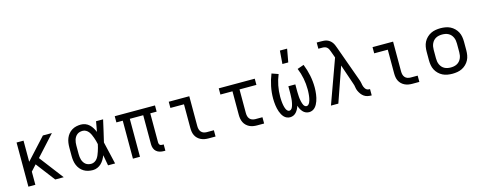

<svg xmlns="http://www.w3.org/2000/svg" viewBox="-31 -1465 5462 2184"><g transform="rotate(-15 2700.0 -373.5)"><path d="M423 0 252 -224 189 -155V0H107V-520H189V-271L417 -520H523L307 -283L523 0Z M866 8Q838 8 811 2Q784 -4 760 -18.5Q736 -33 718.5 -54.5Q701 -76 690.5 -101.5Q680 -127 676 -154.5Q672 -182 672 -210V-310Q672 -338 676 -365.5Q680 -393 690.5 -418.5Q701 -444 718.5 -465.5Q736 -487 760 -501.5Q784 -516 811 -522Q838 -528 866 -528Q893 -528 918.5 -518Q944 -508 963.5 -489.5Q983 -471 997 -448Q1011 -425 1021 -400Q1027 -430 1032.5 -460Q1038 -490 1043 -520H1126Q1111 -456 1097 -391.5Q1083 -327 1067 -263Q1083 -198 1097.5 -132Q1112 -66 1128 0H1045Q1039 -31 1033.5 -62Q1028 -93 1022 -125Q1012 -99 998 -75.5Q984 -52 964.5 -33Q945 -14 919 -3Q893 8 866 8ZM866 -66Q887 -66 906 -77Q925 -88 937.5 -105Q950 -122 958 -141.5Q966 -161 973 -181.5Q980 -202 985.5 -222.5Q991 -243 995 -263Q991 -283 985.5 -303Q980 -323 973 -342.5Q966 -362 957.5 -381Q949 -400 936.5 -416.5Q924 -433 905.5 -443.5Q887 -454 866 -454Q849 -454 832 -449.5Q815 -445 801.5 -434.5Q788 -424 778.5 -409Q769 -394 764 -378Q759 -362 757 -344.5Q755 -327 755 -310V-210Q755 -193 757 -175.5Q759 -158 764 -142Q769 -126 778.5 -111Q788 -96 801.5 -85.5Q815 -75 832 -70.5Q849 -66 866 -66Z M1718 8H1701Q1677 8 1654 2Q1631 -4 1613 -19.5Q1595 -35 1587 -58Q1579 -81 1579 -104V-447H1421V0H1338V-447H1263V-520H1737V-447H1662V-104Q1662 -97 1664.5 -89Q1667 -81 1672.5 -75.5Q1678 -70 1685.5 -68Q1693 -66 1701 -66H1718Z M2311 0H2227Q2205 0 2182.5 -4Q2160 -8 2139.5 -18Q2119 -28 2102.5 -44Q2086 -60 2076 -80.5Q2066 -101 2062.5 -123.5Q2059 -146 2059 -169V-447H1899V-520H2141V-169Q2141 -150 2145.5 -132Q2150 -114 2162 -100Q2174 -86 2191.5 -80Q2209 -74 2227 -74H2311Z M2883 0H2799Q2777 0 2754 -4Q2731 -8 2711 -18Q2691 -28 2674.5 -44Q2658 -60 2648 -80.5Q2638 -101 2634 -123.5Q2630 -146 2630 -169V-447H2488V-520H2912V-447H2713V-169Q2713 -150 2717.5 -132Q2722 -114 2734 -100Q2746 -86 2763.5 -80Q2781 -74 2799 -74H2883Z M3188 8Q3168 8 3149.5 0Q3131 -8 3117.5 -22.5Q3104 -37 3094.5 -54.5Q3085 -72 3078.5 -90.5Q3072 -109 3067.5 -128.5Q3063 -148 3060.5 -167.5Q3058 -187 3056.5 -207Q3055 -227 3055 -247Q3055 -319 3069.5 -390Q3084 -461 3111 -528L3188 -501Q3163 -441 3150.5 -376.5Q3138 -312 3138 -247Q3138 -234 3138.5 -221.5Q3139 -209 3140 -196Q3141 -183 3142.5 -170.5Q3144 -158 3146.5 -145.5Q3149 -133 3152.5 -120.5Q3156 -108 3161.5 -96.5Q3167 -85 3176.5 -75.5Q3186 -66 3198 -66Q3209 -66 3218 -73Q3227 -80 3232 -89.5Q3237 -99 3240.5 -109.5Q3244 -120 3246.5 -130.5Q3249 -141 3251 -151.5Q3253 -162 3254.5 -173Q3256 -184 3256.5 -195Q3257 -206 3257.5 -216.5Q3258 -227 3258.5 -238Q3259 -249 3259 -260V-338H3341V-260Q3341 -249 3341.5 -238Q3342 -227 3342.5 -216.5Q3343 -206 3343.5 -195Q3344 -184 3345.5 -173Q3347 -162 3349 -151.5Q3351 -141 3353.5 -130.5Q3356 -120 3359.5 -109.5Q3363 -99 3368 -89.5Q3373 -80 3382 -73Q3391 -66 3402 -66Q3414 -66 3423.5 -75.5Q3433 -85 3438.5 -96.5Q3444 -108 3447.5 -120.5Q3451 -133 3453.5 -145.5Q3456 -158 3457.5 -170.5Q3459 -183 3460 -196Q3461 -209 3461.5 -221.5Q3462 -234 3462 -247Q3462 -312 3449.5 -376.5Q3437 -441 3412 -501L3489 -528Q3516 -461 3530.5 -390Q3545 -319 3545 -247Q3545 -227 3543.5 -207Q3542 -187 3539.5 -167.5Q3537 -148 3532.5 -128.5Q3528 -109 3521.5 -90.5Q3515 -72 3505.5 -54.5Q3496 -37 3482.5 -22.5Q3469 -8 3450.5 0Q3432 8 3412 8Q3391 8 3372 -0.5Q3353 -9 3339 -25Q3325 -41 3315.5 -59.5Q3306 -78 3300 -98Q3294 -78 3284.5 -59.5Q3275 -41 3261 -25Q3247 -9 3228 -0.5Q3209 8 3188 8ZM3259 -600 3271 -755H3356L3328 -600Z M4148 8Q4125 8 4102 3.5Q4079 -1 4060 -14Q4041 -27 4027 -46Q4013 -65 4003.5 -86Q3994 -107 3991 -130.5Q3988 -154 3980 -175L3900 -410L3757 0H3670L3857 -517L3829 -594Q3824 -608 3818 -621Q3812 -634 3801.5 -644Q3791 -654 3777 -658Q3763 -662 3748 -662H3699V-735H3748Q3766 -735 3784 -733.5Q3802 -732 3819 -726Q3836 -720 3850.5 -709Q3865 -698 3876 -683.5Q3887 -669 3894 -652.5Q3901 -636 3907 -619L4058 -200Q4062 -189 4065 -178.5Q4068 -168 4070 -157Q4072 -146 4074 -135Q4076 -124 4080.5 -113.5Q4085 -103 4091 -93.5Q4097 -84 4106 -77Q4115 -70 4126 -68Q4137 -66 4148 -66Z M4711 0H4627Q4605 0 4582.5 -4Q4560 -8 4539.5 -18Q4519 -28 4502.5 -44Q4486 -60 4476 -80.5Q4466 -101 4462.5 -123.5Q4459 -146 4459 -169V-447H4299V-520H4541V-169Q4541 -150 4545.5 -132Q4550 -114 4562 -100Q4574 -86 4591.5 -80Q4609 -74 4627 -74H4711Z M5100 8Q5071 8 5041.5 3Q5012 -2 4986 -15Q4960 -28 4938.5 -49Q4917 -70 4903.5 -96Q4890 -122 4885 -151.5Q4880 -181 4880 -210V-310Q4880 -339 4885 -368.5Q4890 -398 4903.5 -424Q4917 -450 4938.5 -471Q4960 -492 4986 -505Q5012 -518 5041.5 -523Q5071 -528 5100 -528Q5129 -528 5158.5 -523Q5188 -518 5214 -505Q5240 -492 5261.5 -471Q5283 -450 5296.5 -424Q5310 -398 5315 -368.5Q5320 -339 5320 -310V-210Q5320 -181 5315 -151.5Q5310 -122 5296.5 -96Q5283 -70 5261.5 -49Q5240 -28 5214 -15Q5188 -2 5158.5 3Q5129 8 5100 8ZM5100 -66Q5119 -66 5137.5 -69.5Q5156 -73 5173 -82Q5190 -91 5202.5 -105Q5215 -119 5223 -136.5Q5231 -154 5234 -172.5Q5237 -191 5237 -210V-310Q5237 -329 5234 -347.5Q5231 -366 5223 -383.5Q5215 -401 5202.5 -415Q5190 -429 5173 -438Q5156 -447 5137.5 -450.5Q5119 -454 5100 -454Q5081 -454 5062.5 -450.5Q5044 -447 5027 -438Q5010 -429 4997.5 -415Q4985 -401 4977 -383.5Q4969 -366 4966 -347.5Q4963 -329 4963 -310V-210Q4963 -191 4966 -172.5Q4969 -154 4977 -136.5Q4985 -119 4997.5 -105Q5010 -91 5027 -82Q5044 -73 5062.5 -69.5Q5081 -66 5100 -66Z"/></g></svg>

Font: R Plex Mono
Style: Regular
Weight: 400
Monospace: yes
Designer: Belleve Invis
Foundry: Belleve Invis
Version: Version 31.8.0